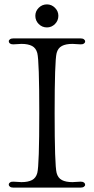

<svg xmlns="http://www.w3.org/2000/svg" viewBox="-20 -856 428 875"><path d="M20 -15Q20 -21 26.5 -25Q33 -29 43 -28Q67 -26 78 -26Q108 -26 126 -35.5Q144 -45 150 -68Q159 -104 159 -341Q159 -578 150 -614Q144 -637 126 -646.5Q108 -656 78 -656Q67 -656 43 -654H39Q30 -654 25 -658Q20 -662 20 -668Q20 -673 25.5 -677Q31 -681 41 -681H194H347Q357 -681 362.5 -677Q368 -673 368 -667Q368 -661 361.5 -657Q355 -653 345 -654Q321 -656 310 -656Q280 -656 262 -646.5Q244 -637 238 -614Q229 -578 229 -341Q229 -104 238 -68Q244 -45 262 -35.5Q280 -26 310 -26Q321 -26 345 -28H349Q358 -28 363 -24Q368 -20 368 -14Q368 -9 362.5 -5Q357 -1 347 -1H194H41Q31 -1 25.5 -5Q20 -9 20 -15ZM141 -784Q141 -805 156.5 -820.5Q172 -836 194 -836Q215 -836 230.5 -820.5Q246 -805 246 -784Q246 -762 230.5 -746.5Q215 -731 194 -731Q172 -731 156.5 -746.5Q141 -762 141 -784Z"/></svg>

Font: Hina Mincho
Style: Regular
Weight: 400
Designer: satsuyako
Foundry: satsuyako
Version: Version 1.100